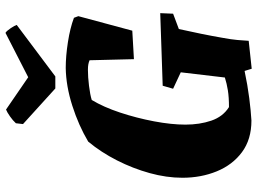

<svg xmlns="http://www.w3.org/2000/svg" viewBox="-139 -787 939 701"><g transform="rotate(-90 330.5 -436.5)"><path d="M430 13 422 -13Q370 -2 323 4Q276 10 241 12Q172 12 125.5 -22.5Q79 -57 55.5 -114.5Q32 -172 32 -240Q32 -298 49 -359.5Q66 -421 95.5 -479Q125 -537 164 -584Q223 -619 295 -642Q367 -665 433 -666Q476 -666 527.5 -658Q579 -650 616 -636L622 -620L569 -423L465 -417L461 -579Q454 -582 446 -583.5Q438 -585 426 -585Q400 -585 367.5 -581Q335 -577 316 -571Q290 -528 270 -467.5Q250 -407 238 -343.5Q226 -280 226 -229Q226 -177 240.5 -134.5Q255 -92 290 -70Q326 -70 351 -74Q376 -78 398 -85L417 -246L357 -274L368 -312Q438 -314 502 -316.5Q566 -319 633 -321L631 -274L575 -253Q566 -213 557.5 -171Q549 -129 543 -94Q537 -62 535 -39Q533 -16 532 2ZM358 -704 228 -822 231 -848Q241 -859 256 -869.5Q271 -880 281 -884L399 -803L561 -886Q568 -882 578 -867Q588 -852 590 -845L402 -704Z"/></g></svg>

Font: Albura ExtraBold
Style: Italic
Weight: 758
Italic angle: -7°
Designer: Mercedes Jáuregui
Foundry: Omnibus-Type Team
Version: Version 1.000; ttfautohint (v1.8.3)